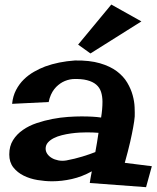

<svg xmlns="http://www.w3.org/2000/svg" viewBox="-20 -773 675 828"><path d="M634.8 -56.2 609.9 34.2 367.2 16.1Q368.2 8.8 369.6 0Q371.1 -8.8 372.6 -16.6Q374.5 -25.4 376 -34.2Q333.5 -10.7 290 -1Q246.6 8.8 205.1 8.8Q174.8 8.8 142.1 3.4Q109.4 -2 82.3 -15.4Q55.2 -28.8 37.6 -51Q20 -73.2 20 -106.9Q20 -142.6 36.1 -168.5Q52.2 -194.3 78.6 -212.6Q105 -231 138.4 -242.2Q171.9 -253.4 206.3 -260Q240.7 -266.6 273.4 -268.8Q306.2 -271 331.1 -271Q357.4 -271 378.4 -269.8Q399.4 -268.6 416 -266.1Q421.9 -301.8 421.9 -334Q421.9 -357.4 415.8 -376.5Q409.7 -395.5 394.8 -408.2Q379.9 -420.9 355.2 -427.2Q330.6 -433.6 293.9 -432.1Q269.5 -429.7 249 -418.5Q240.2 -413.6 231.2 -406.2Q222.2 -398.9 214.1 -388.7Q206.1 -378.4 199.7 -364.5Q193.4 -350.6 189.9 -333L32.2 -325.2Q35.6 -358.9 49.3 -385Q63 -411.1 82.8 -430.4Q102.5 -449.7 126.5 -463.4Q150.4 -477.1 174.8 -486.3Q232.4 -507.3 303.2 -512.2Q366.7 -513.2 410.9 -500.2Q455.1 -487.3 483.9 -465.6Q512.7 -443.8 528.8 -416.5Q544.9 -389.2 552.2 -362.1Q559.6 -335 560.5 -310.8Q561.5 -286.6 561 -271Q559.6 -252 554.2 -223.1Q549.8 -198.2 541.3 -160.6Q532.7 -123 518.1 -70.8ZM404.8 -200.2Q393.6 -201.2 380.4 -201.7Q367.2 -202.1 353 -202.1Q340.8 -202.1 323 -201.2Q305.2 -200.2 285.6 -197.5Q266.1 -194.8 246.6 -189.9Q227.1 -185.1 211.7 -177.2Q196.3 -169.4 186.5 -158.2Q176.8 -147 176.8 -131.8Q176.8 -120.1 183.8 -109.6Q190.9 -99.1 203.1 -91.8Q215.3 -84.5 231.7 -81.3Q248 -78.1 266.1 -81.1Q302.7 -87.9 335.2 -97.9Q367.7 -107.9 391.1 -117.2Q395 -137.7 398.4 -158.7Q401.9 -179.7 404.8 -200.2ZM589.8 -680.7 370.1 -542.5 316.9 -580.6 460 -753.4Z"/></svg>

Font: Peralta
Style: Regular
Weight: 400
Designer: Astigmatic (AOETI)
Foundry: Astigmatic (AOETI)
Version: Version 1.000